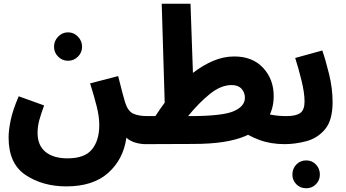

<svg xmlns="http://www.w3.org/2000/svg" viewBox="-20 -766 1850 1027"><path d="M759 5Q800 5 822 -16.5Q844 -38 844 -72Q844 -102 826 -123.5Q808 -145 769 -145Q722 -145 693 -158Q664 -171 649 -219Q641 -243 612 -359L462 -320Q484 -250 497.5 -196Q511 -142 511 -97Q511 -15 472 33Q433 81 341 81Q266 81 223.5 46.5Q181 12 181 -55Q181 -90 190.5 -124.5Q200 -159 216 -202L80 -251Q48 -176 37 -122.5Q26 -69 26 -30Q26 110 117.5 170.5Q209 231 335 231Q478 231 559 158.5Q640 86 656 -29Q677 -11 704.5 -3Q732 5 759 5ZM344 -441Q375 -441 397 -463Q419 -485 419 -516Q419 -547 397 -570Q375 -593 344 -593Q313 -593 291 -570Q269 -547 269 -516Q269 -485 291 -463Q313 -441 344 -441Z M1010 4Q1105 4 1173 -6.5Q1241 -17 1289 -37Q1444 -101 1444 -252Q1444 -342 1387.5 -403Q1331 -464 1233 -464Q1176 -464 1120.5 -440.5Q1065 -417 1012 -376L999 -746H845L861 -217Q836 -183 811 -145H769L759 5ZM1219 -311Q1254 -311 1272 -291Q1290 -271 1290 -243Q1290 -197 1229.5 -171Q1169 -145 995 -145H986Q1042 -214 1101.5 -262.5Q1161 -311 1219 -311ZM1503 5Q1588 5 1588 -72Q1588 -102 1570 -123.5Q1552 -145 1512 -145Q1424 -145 1363 -174L1272 -69Q1305 -41 1366 -18Q1427 5 1503 5Z M1502 5Q1560 5 1619.5 -11Q1679 -27 1719 -75Q1759 -123 1759 -220Q1759 -293 1740.5 -368.5Q1722 -444 1704 -496L1559 -456Q1576 -403 1592.5 -336.5Q1609 -270 1609 -223Q1609 -178 1586 -161.5Q1563 -145 1512 -145ZM1618 241Q1649 241 1670 219.5Q1691 198 1691 168Q1691 136 1670 114Q1649 92 1618 92Q1586 92 1565 114Q1544 136 1544 168Q1544 198 1565 219.5Q1586 241 1618 241Z"/></svg>

Font: Noto Sans Arabic SemiCondensed Extra
Style: Regular
Weight: 800
Width: 4
Designer: Nadine Chahine - Monotype Design Team
Foundry: Monotype Imaging Inc.
Version: Version 1.902